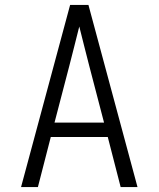

<svg xmlns="http://www.w3.org/2000/svg" viewBox="-20 -755 640 775"><path d="M65 0 263 -735H337L535 0H467L415 -202H185L133 0ZM200 -260H400L340 -490Q330 -529 320 -568.5Q310 -608 300 -648Q290 -608 280 -568.5Q270 -529 260 -490Z"/></svg>

Font: Iosevka SS04 Light Extended
Style: Regular
Weight: 300
Width: 7
Monospace: yes
Designer: Belleve Invis
Foundry: Belleve Invis
Version: Version 19.0.0; ttfautohint (v1.8.4)